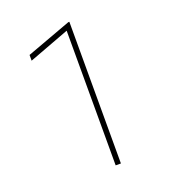

<svg xmlns="http://www.w3.org/2000/svg" viewBox="-131 -811 809 908"><g transform="rotate(-20 273.5 -356.5)"><path d="M321.8 0H295.4V-677.7L91.3 -601.1V-629.9L316.4 -712.9H321.8Z"/></g></svg>

Font: Roboto Thin
Style: Regular
Weight: 250
Designer: Google
Version: Version 2.134; 2016